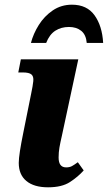

<svg xmlns="http://www.w3.org/2000/svg" viewBox="-20 -789 460 819"><path d="M185 10Q125 10 92.5 -17Q60 -44 60 -94Q60 -112 65 -144.5Q70 -177 79 -221L113 -390Q120 -423 122 -443Q124 -463 114 -471.5Q104 -480 77 -480H58L69 -536H314L244 -210Q237 -180 233.5 -159.5Q230 -139 230 -117Q230 -75 262 -75Q277 -75 287 -80.5Q297 -86 312 -97L337 -62Q313 -35 278.5 -12.5Q244 10 185 10ZM112 -606Q122 -645 145.5 -682.5Q169 -720 205 -744.5Q241 -769 287 -769Q351 -769 383.5 -723.5Q416 -678 420 -606H350Q347 -641 326.5 -657.5Q306 -674 274 -674Q241 -674 216 -658Q191 -642 177 -606Z"/></svg>

Font: Noto Serif SemiCondensed ExtraBold
Style: Italic
Weight: 800
Width: 4
Italic angle: -12°
Designer: Monotype Design Team
Foundry: Monotype Imaging Inc.
Version: Version 2.014; ttfautohint (v1.8.4.7-5d5b)